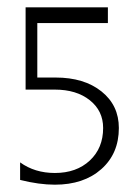

<svg xmlns="http://www.w3.org/2000/svg" viewBox="-20 -500 370 525"><path d="M35 -8V-56Q75 -27 130 -27Q189 -27 225.5 -61Q262 -95 262 -150Q262 -197 225.5 -226Q189 -255 130 -255H50V-480H275V-437H82V-288H132Q210 -288 257.5 -250Q305 -212 305 -150Q305 -80 257 -37.5Q209 5 130 5Q87 5 35 -8Z"/></svg>

Font: Glametrix
Style: Light
Weight: 300
Designer: gluk
Foundry: gluk
Version: Version 0.40